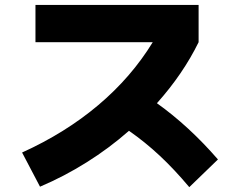

<svg xmlns="http://www.w3.org/2000/svg" viewBox="-20 -733 978 785"><path d="M604.5 -560.5H125V-712.9H792V-560.5Q728.5 -430.7 621.6 -311Q752.9 -217.3 871.1 -81.1L753.9 32.2Q692.9 -40.5 633.3 -96.2Q573.7 -151.9 507.3 -198.2Q426.8 -127.4 334.7 -69.6Q242.7 -11.7 143.6 30.3L70.3 -109.4Q247.1 -189.5 382.1 -303.5Q517.1 -417.5 604.5 -560.5Z"/></svg>

Font: Pretendard JP Black
Style: Regular
Weight: 900
Designer: Base glyphs from Inter by Rasmus Andersson; Hangeul glyphs from Noto Sans CJK(Source Han Sans) by Jang Soo-young and Kan
Foundry: Kil Hyung-jin
Version: Version 1.309